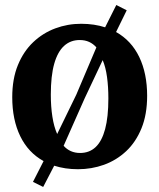

<svg xmlns="http://www.w3.org/2000/svg" viewBox="-20 -665 637 767"><path d="M152.5 81.8 111.7 61.6 154.1 -21.5Q92.8 -55.2 60.8 -121.1Q28.9 -187 28.9 -276.6Q28.9 -349.9 51.4 -404.8Q73.9 -459.8 112.7 -496.6Q151.5 -533.3 201 -551.7Q250.4 -570.1 304.6 -570Q331.1 -569.9 354.8 -566.4Q378.5 -562.8 399.9 -555.9L444.6 -645L486.2 -623.9L443.7 -537.1Q504.7 -502.9 536.3 -437.2Q567.8 -371.5 567.8 -282.4Q567.8 -207.8 545.3 -152.6Q522.8 -97.4 484 -61Q445.1 -24.7 395.5 -6.8Q345.9 11 291.7 11Q265.3 11 241.5 7.4Q217.8 3.7 196.5 -3ZM208.4 -129.7 284.7 -286.6 365 -475.7Q352.4 -490.1 335.9 -497.6Q319.4 -505.1 298.4 -505.1Q261.7 -505.1 236 -481.7Q210.2 -458.3 196.6 -410.2Q183 -362 183 -287Q183 -238.6 189.3 -198.6Q195.5 -158.5 208.4 -129.7ZM300 -53.9Q336.9 -53.9 361.9 -77.3Q386.9 -100.7 399.9 -149.1Q412.9 -197.5 412.9 -272Q412.9 -318.3 407.5 -357.5Q402.2 -396.7 390.2 -424.8L318.6 -273L234.2 -82.6Q246.7 -68.5 263.2 -61.2Q279.7 -53.9 300 -53.9Z"/></svg>

Font: Merriweather Light
Style: Regular
Weight: 300
Designer: Eben Sorkin
Foundry: Eben Sorkin
Version: Version 2.100